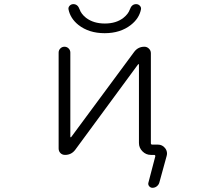

<svg xmlns="http://www.w3.org/2000/svg" viewBox="-20 -771 1040 929"><path d="M608.4 -725.6Q617.2 -751 638.7 -751Q649.4 -751 656.7 -743.2Q664.1 -735.4 662.1 -725.6Q653.3 -681.6 613.3 -650.4Q562.5 -610.4 486.3 -610.4Q410.2 -610.4 359.4 -650.4Q320.3 -681.6 311.5 -725.6Q309.6 -735.4 316.9 -743.2Q324.2 -751 335 -751Q356.4 -751 365.2 -725.6Q373 -703.1 396.5 -684.6Q432.6 -657.2 487.3 -657.2Q542 -657.2 577.1 -684.6Q600.6 -703.1 608.4 -725.6ZM652.3 -459Q652.3 -460 650.9 -460.4Q649.4 -460.9 648.4 -460L343.8 -45.9Q325.2 -21.5 294.9 -21.5Q281.2 -21.5 272.5 -30.3Q263.7 -39.1 263.7 -52.7V-516.6Q263.7 -528.3 272 -536.6Q280.3 -544.9 292 -544.9Q303.7 -544.9 312 -536.6Q320.3 -528.3 320.3 -516.6V-109.4Q320.3 -107.4 321.8 -106.9Q323.2 -106.4 324.2 -107.4L628.9 -519.5Q647.5 -544.9 678.7 -544.9Q691.4 -544.9 700.7 -535.6Q710 -526.4 710 -513.7V-78.1Q710 -71.3 716.8 -71.3H744.1Q765.6 -71.3 779.3 -53.7Q788.1 -42 788.1 -28.3Q788.1 -22.5 786.1 -15.6L751 112.3Q748 123 738.8 130.4Q729.5 137.7 717.8 137.7Q708 137.7 701.7 129.9Q695.3 122.1 698.2 112.3L731.4 -14.6Q732.4 -16.6 730.5 -19Q728.5 -21.5 726.6 -21.5H710Q686.5 -21.5 669.4 -38.6Q652.3 -55.7 652.3 -79.1Z"/></svg>

Font: Rounded Mgen+ 1mn light
Style: Regular
Weight: 200
Designer: [Source Han Sans]
Ryoko NISHIZUKA  (kana & ideographs); Paul D. Hunt (Latin, Greek & Cyrillic); Wenlong ZHANG  (bopomofo
Version: Version 1.059.20150602